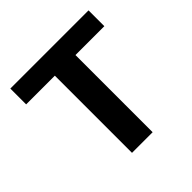

<svg xmlns="http://www.w3.org/2000/svg" viewBox="-147 -665 790 790"><g transform="rotate(-45 248.0 -270.5)"><path d="M475 -449H307V0H187V-449H20V-541H475Z"/></g></svg>

Font: Noto Sans Display Medium
Style: Regular
Weight: 500
Designer: Monotype Design Team
Foundry: Monotype Imaging Inc.
Version: Version 1.900